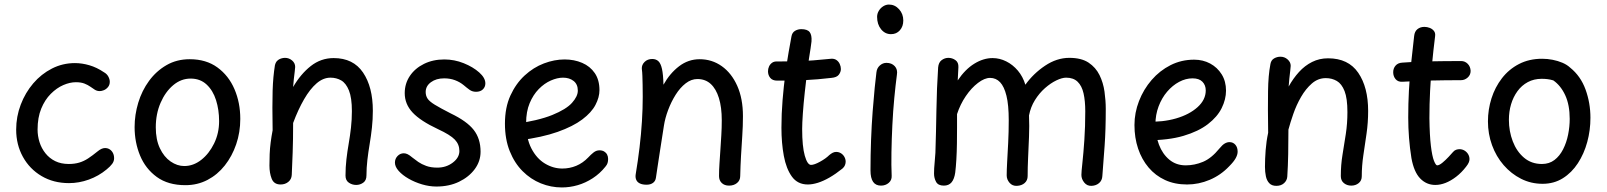

<svg xmlns="http://www.w3.org/2000/svg" viewBox="-20 -804 7055 843"><path d="M436 -487Q449 -480 455.5 -468Q462 -456 462 -445Q462 -431 454 -421.5Q446 -412 436 -408Q426 -404 418 -404Q406 -404 396.5 -410Q387 -416 376.5 -423.5Q366 -431 351 -437Q336 -443 313 -443Q287 -443 258 -430.5Q229 -418 203 -392Q177 -366 161 -327Q145 -288 145 -235Q145 -207 153.5 -180Q162 -153 179.5 -131Q197 -109 222.5 -96.5Q248 -84 282 -84Q307 -84 327.5 -90Q348 -96 367 -108.5Q386 -121 408 -139Q426 -154 441 -154Q453 -154 462 -148Q471 -142 476 -132Q481 -122 481 -109Q481 -96 472.5 -84.5Q464 -73 448 -60Q413 -31 370 -15.5Q327 0 283 0Q215 0 162.5 -31Q110 -62 80.5 -115.5Q51 -169 51 -235Q51 -292 71 -344.5Q91 -397 126 -438Q161 -479 208 -503Q255 -527 309 -527Q340 -527 372.5 -517.5Q405 -508 436 -487Z M571 -246Q571 -300 587 -353Q603 -406 634.5 -449Q666 -492 711 -518Q756 -544 813 -544Q885 -544 934.5 -508Q984 -472 1009.5 -412.5Q1035 -353 1035 -282Q1035 -223 1017 -170.5Q999 -118 967 -77.5Q935 -37 891 -14Q847 9 794 9Q718 9 668.5 -27Q619 -63 595 -121Q571 -179 571 -246ZM664 -245Q664 -191 682 -153Q700 -115 729 -95Q758 -75 789 -75Q829 -75 863.5 -102Q898 -129 920 -174Q942 -219 942 -272Q942 -322 928.5 -364.5Q915 -407 887 -433Q859 -459 817 -459Q775 -459 740.5 -430Q706 -401 685 -352.5Q664 -304 664 -245Z M1187 -517Q1190 -530 1197 -537Q1204 -544 1213.5 -547Q1223 -550 1231 -550Q1249 -550 1262.5 -538.5Q1276 -527 1276 -510Q1276 -505 1274 -489.5Q1272 -474 1270 -456Q1268 -438 1267 -422Q1300 -479 1344.5 -514Q1389 -549 1445 -549Q1531 -549 1574 -485.5Q1617 -422 1617 -318Q1617 -280 1613 -243.5Q1609 -207 1603 -171.5Q1597 -136 1593 -101.5Q1589 -67 1589 -34Q1589 -12 1575 -2Q1561 8 1544 8Q1526 8 1511.5 -2Q1497 -12 1497 -33Q1497 -70 1501 -104.5Q1505 -139 1511 -173.5Q1517 -208 1521 -243.5Q1525 -279 1525 -316Q1525 -375 1512 -407Q1499 -439 1478 -451Q1457 -463 1431 -463Q1399 -463 1370 -438Q1341 -413 1315 -368Q1289 -323 1267 -264Q1267 -189 1265 -134.5Q1263 -80 1261 -36Q1260 -17 1246 -5.5Q1232 6 1212 6Q1183 6 1173 -19Q1163 -44 1163 -77Q1163 -102 1164 -127.5Q1165 -153 1168.5 -179.5Q1172 -206 1177 -232Q1176 -289 1176 -331Q1176 -373 1177 -405.5Q1178 -438 1180.5 -465Q1183 -492 1187 -517Z M2111 -438Q2111 -422 2100 -411.5Q2089 -401 2070 -401Q2054 -401 2042 -409.5Q2030 -418 2016 -430Q1999 -444 1977.5 -452Q1956 -460 1930 -460Q1895 -460 1872 -443Q1849 -426 1849 -400Q1849 -384 1857 -371.5Q1865 -359 1888.5 -344.5Q1912 -330 1959 -306Q2030 -272 2060 -233.5Q2090 -195 2090 -138Q2090 -96 2064.5 -61.5Q2039 -27 1995.5 -6Q1952 15 1896 15Q1865 15 1833 5.5Q1801 -4 1774 -19.5Q1747 -35 1730.5 -53.5Q1714 -72 1714 -90Q1714 -107 1725.5 -119Q1737 -131 1753 -131Q1761 -131 1769.5 -127Q1778 -123 1791 -112Q1802 -103 1816.5 -93Q1831 -83 1851.5 -75.5Q1872 -68 1900 -68Q1939 -68 1968 -90Q1997 -112 1997 -141Q1997 -170 1977 -191Q1957 -212 1903 -237Q1826 -273 1791.5 -310Q1757 -347 1757 -395Q1757 -437 1779.5 -470.5Q1802 -504 1841.5 -523.5Q1881 -543 1931 -543Q1975 -543 2016 -526.5Q2057 -510 2084 -486Q2111 -462 2111 -438Z M2261 -188 2235 -259Q2343 -274 2404.5 -299Q2466 -324 2491.5 -352.5Q2517 -381 2517 -406Q2517 -434 2498.5 -448.5Q2480 -463 2452 -463Q2427 -463 2398.5 -450.5Q2370 -438 2345.5 -413Q2321 -388 2305.5 -351Q2290 -314 2290 -264Q2290 -197 2313 -152.5Q2336 -108 2372.5 -86Q2409 -64 2449 -64Q2481 -64 2510 -76Q2539 -88 2563 -113Q2574 -125 2586 -134.5Q2598 -144 2612 -144Q2624 -144 2632.5 -139Q2641 -134 2645.5 -125.5Q2650 -117 2650 -106Q2650 -96 2647.5 -88Q2645 -80 2638 -72Q2614 -42 2582.5 -21.5Q2551 -1 2516.5 9Q2482 19 2447 19Q2399 19 2354.5 1Q2310 -17 2274.5 -52.5Q2239 -88 2218 -140.5Q2197 -193 2197 -261Q2197 -332 2221 -384.5Q2245 -437 2283.5 -472.5Q2322 -508 2368 -525.5Q2414 -543 2459 -543Q2501 -543 2536 -528Q2571 -513 2591.5 -483Q2612 -453 2612 -408Q2612 -377 2594.5 -343.5Q2577 -310 2536.5 -279.5Q2496 -249 2428.5 -225Q2361 -201 2261 -188Z M2798 -502Q2797 -519 2810 -532Q2823 -545 2844 -545Q2860 -545 2870.5 -535.5Q2881 -526 2886.5 -501.5Q2892 -477 2893 -432Q2921 -482 2961.5 -513Q3002 -544 3052 -544Q3106 -544 3149 -513.5Q3192 -483 3217 -427Q3242 -371 3242 -294Q3242 -251 3239 -207Q3236 -163 3233.5 -119Q3231 -75 3230 -31Q3230 -12 3216 -0.5Q3202 11 3181 11Q3161 11 3149 -0.5Q3137 -12 3137 -31Q3137 -58 3139 -87Q3141 -116 3143 -147Q3145 -178 3147 -210Q3149 -242 3149 -276Q3149 -333 3136.5 -373.5Q3124 -414 3100.5 -435.5Q3077 -457 3042 -457Q3015 -457 2990.5 -438Q2966 -419 2946.5 -388Q2927 -357 2913.5 -321Q2900 -285 2895 -252Q2885 -187 2878 -143Q2871 -99 2867 -71Q2863 -43 2860 -24Q2858 -9 2847 -1Q2836 7 2819 7Q2801 7 2789.5 1.5Q2778 -4 2773.5 -14.5Q2769 -25 2771 -38Q2781 -98 2788 -156.5Q2795 -215 2798.5 -271.5Q2802 -328 2802 -379Q2802 -410 2801.5 -431.5Q2801 -453 2800.5 -470Q2800 -487 2798 -502Z M3392 -450Q3372 -450 3362 -462Q3352 -474 3352 -491Q3352 -502 3356.5 -512Q3361 -522 3370 -528.5Q3379 -535 3393 -534Q3432 -534 3472 -535Q3512 -536 3551.5 -539Q3591 -542 3629 -546Q3643 -547 3652.5 -540.5Q3662 -534 3667 -523Q3672 -512 3672 -501Q3672 -488 3663 -476Q3654 -464 3630 -462Q3572 -455 3511.5 -452Q3451 -449 3392 -450ZM3455 -644Q3458 -661 3470.5 -668.5Q3483 -676 3498 -676Q3525 -676 3535 -663Q3545 -650 3543 -622Q3542 -611 3539 -592Q3536 -573 3532 -547.5Q3528 -522 3524 -490Q3519 -449 3513.5 -399Q3508 -349 3505 -305.5Q3502 -262 3502 -238Q3502 -161 3513.5 -120.5Q3525 -80 3541 -80Q3555 -80 3580.5 -94Q3606 -108 3621 -123Q3628 -129 3635.5 -133Q3643 -137 3651 -137Q3663 -137 3672.5 -131Q3682 -125 3687.5 -115Q3693 -105 3693 -94Q3693 -87 3690 -79Q3687 -71 3679 -64Q3649 -40 3622 -24.5Q3595 -9 3571 -1.5Q3547 6 3527 6Q3482 6 3457 -28.5Q3432 -63 3421.5 -119.5Q3411 -176 3411 -243Q3411 -305 3416 -365Q3421 -425 3428 -478.5Q3435 -532 3442.5 -574.5Q3450 -617 3455 -644Z M3828 -486Q3830 -505 3843 -516.5Q3856 -528 3872 -528Q3895 -528 3908.5 -513.5Q3922 -499 3918 -476Q3912 -431 3906.5 -373.5Q3901 -316 3898 -254.5Q3895 -193 3894 -135Q3893 -77 3895 -32Q3896 -13 3882 -1Q3868 11 3848 11Q3825 11 3813.5 -5.5Q3802 -22 3802 -56Q3802 -123 3804.5 -189.5Q3807 -256 3811.5 -315Q3816 -374 3820.5 -418.5Q3825 -463 3828 -486ZM3831 -730Q3831 -744 3838.5 -756.5Q3846 -769 3858 -776.5Q3870 -784 3883 -784Q3909 -784 3927.5 -763.5Q3946 -743 3946 -714Q3946 -688 3931 -671Q3916 -654 3892 -654Q3866 -654 3848.5 -675.5Q3831 -697 3831 -730Z M4099 -508Q4101 -530 4114.5 -540Q4128 -550 4144 -550Q4161 -550 4175 -540Q4189 -530 4188 -509L4185 -451Q4218 -500 4258 -524.5Q4298 -549 4338 -549Q4369 -549 4398 -534.5Q4427 -520 4449 -494Q4471 -468 4482 -432Q4517 -481 4568.5 -515.5Q4620 -550 4675 -550Q4728 -550 4759.5 -529Q4791 -508 4807.5 -474.5Q4824 -441 4829.5 -401.5Q4835 -362 4835 -326Q4835 -234 4830 -164.5Q4825 -95 4820 -31Q4819 -12 4806 -0.5Q4793 11 4773 12Q4753 13 4740.5 -2.5Q4728 -18 4728 -36Q4728 -49 4732.5 -90Q4737 -131 4741 -189.5Q4745 -248 4745 -315Q4745 -361 4737.5 -394Q4730 -427 4711.5 -445Q4693 -463 4661 -463Q4643 -463 4618 -451Q4593 -439 4568 -417Q4543 -395 4524 -364.5Q4505 -334 4498 -297Q4500 -251 4498 -203.5Q4496 -156 4494 -111.5Q4492 -67 4492 -31Q4492 -12 4479 -0.5Q4466 11 4445 12Q4425 13 4412.5 -1.5Q4400 -16 4400 -34Q4400 -56 4402 -92.5Q4404 -129 4406.5 -176.5Q4409 -224 4409 -276Q4409 -343 4399 -383.5Q4389 -424 4371 -443Q4353 -462 4327 -462Q4303 -462 4274 -440Q4245 -418 4220.5 -382Q4196 -346 4182 -303Q4182 -279 4182 -245Q4182 -211 4181.5 -174Q4181 -137 4179 -103.5Q4177 -70 4174 -46Q4170 -18 4158 -3.5Q4146 11 4124 11Q4099 11 4090 -5.5Q4081 -22 4081 -42Q4081 -65 4083.5 -88.5Q4086 -112 4087 -133Q4090 -226 4091.5 -321.5Q4093 -417 4099 -508Z M5192 6Q5138 6 5095.5 -13.5Q5053 -33 5023 -68.5Q4993 -104 4977 -151.5Q4961 -199 4961 -255Q4961 -309 4981 -360.5Q5001 -412 5036.5 -453Q5072 -494 5119.5 -518Q5167 -542 5223 -542Q5262 -542 5293.5 -525Q5325 -508 5344 -477.5Q5363 -447 5363 -406Q5363 -368 5344 -329.5Q5325 -291 5283.5 -259Q5242 -227 5176 -207.5Q5110 -188 5015 -188V-270Q5085 -267 5143.5 -284Q5202 -301 5238 -333.5Q5274 -366 5274 -407Q5274 -430 5259.5 -445Q5245 -460 5216 -460Q5186 -460 5157 -444.5Q5128 -429 5104.5 -401.5Q5081 -374 5067 -337Q5053 -300 5053 -258Q5053 -210 5068.5 -169Q5084 -128 5114 -103Q5144 -78 5186 -78Q5225 -78 5262 -93.5Q5299 -109 5334 -152Q5347 -168 5357.5 -174Q5368 -180 5378 -180Q5394 -180 5404 -168.5Q5414 -157 5414 -138Q5414 -125 5405.5 -109.5Q5397 -94 5377 -74Q5340 -35 5291.5 -14.5Q5243 6 5192 6Z M5558 -523Q5561 -540 5574 -547.5Q5587 -555 5602 -555Q5620 -555 5633.5 -543Q5647 -531 5647 -515Q5647 -510 5645 -494Q5643 -478 5641 -459Q5639 -440 5638 -424Q5658 -460 5683.5 -488Q5709 -516 5741 -532Q5773 -548 5811 -548Q5900 -548 5943.5 -484.5Q5987 -421 5987 -317Q5987 -266 5980 -217.5Q5973 -169 5966 -122.5Q5959 -76 5959 -30Q5959 -11 5945.5 0Q5932 11 5913 11Q5894 11 5880.5 0Q5867 -11 5867 -31Q5867 -80 5874.5 -125Q5882 -170 5889 -216Q5896 -262 5896 -312Q5896 -372 5883.5 -404Q5871 -436 5849.5 -448.5Q5828 -461 5801 -461Q5767 -461 5740 -437.5Q5713 -414 5692.5 -378.5Q5672 -343 5658.5 -304Q5645 -265 5637 -235Q5637 -180 5636 -127.5Q5635 -75 5632 -29Q5631 -12 5618 0Q5605 12 5584 12Q5564 12 5553 0.5Q5542 -11 5538 -30Q5534 -49 5534 -71Q5534 -106 5537 -145Q5540 -184 5548 -221Q5547 -278 5547 -323Q5547 -368 5547.5 -403.5Q5548 -439 5550.5 -468Q5553 -497 5558 -523Z M6189 -646Q6191 -666 6203.5 -676Q6216 -686 6234 -686Q6246 -686 6257.5 -681.5Q6269 -677 6276 -668Q6283 -659 6281 -645Q6273 -581 6267.5 -522Q6262 -463 6259 -405Q6256 -347 6256 -285Q6257 -209 6262.5 -163.5Q6268 -118 6276 -98Q6284 -78 6290 -78Q6299 -78 6313 -89.5Q6327 -101 6340.5 -115.5Q6354 -130 6360 -137Q6366 -144 6373.5 -146.5Q6381 -149 6388 -149Q6400 -149 6410 -143Q6420 -137 6426 -127Q6432 -117 6432 -105Q6432 -98 6428.5 -90Q6425 -82 6417 -72Q6397 -46 6373.5 -28Q6350 -10 6327 -1Q6304 8 6282 8Q6243 8 6215.5 -20.5Q6188 -49 6177 -110Q6170 -154 6166.5 -198.5Q6163 -243 6163 -288Q6163 -349 6166 -405Q6169 -461 6175 -519.5Q6181 -578 6189 -646ZM6137 -445Q6118 -444 6107.5 -456.5Q6097 -469 6097 -487Q6097 -504 6107.5 -516Q6118 -528 6137 -529Q6163 -531 6191.5 -532.5Q6220 -534 6251 -534.5Q6282 -535 6318 -535.5Q6354 -536 6395 -536Q6412 -536 6424 -524Q6436 -512 6437 -493Q6437 -475 6424 -463.5Q6411 -452 6395 -452Q6353 -452 6323 -451.5Q6293 -451 6266 -450.5Q6239 -450 6209 -448.5Q6179 -447 6137 -445Z M6751 -546Q6774 -546 6797 -541.5Q6820 -537 6840 -528.5Q6860 -520 6874 -507Q6920 -470 6941.5 -411Q6963 -352 6963 -287Q6963 -232 6949 -180.5Q6935 -129 6908 -87.5Q6881 -46 6842 -21.5Q6803 3 6753 3Q6702 3 6658.5 -19Q6615 -41 6582 -79Q6549 -117 6531 -166.5Q6513 -216 6513 -271Q6513 -323 6528.5 -372Q6544 -421 6574.5 -460.5Q6605 -500 6649.5 -523Q6694 -546 6751 -546ZM6605 -278Q6605 -228 6622 -183.5Q6639 -139 6671.5 -111.5Q6704 -84 6750 -84Q6782 -84 6805 -101.5Q6828 -119 6843 -148.5Q6858 -178 6865 -213Q6872 -248 6872 -282Q6872 -343 6852.5 -385.5Q6833 -428 6800 -451Q6787 -455 6774.5 -456.5Q6762 -458 6749 -458Q6715 -458 6688 -443.5Q6661 -429 6642.5 -403.5Q6624 -378 6614.5 -346Q6605 -314 6605 -278Z"/></svg>

Font: Playpen Sans Arabic
Style: Regular
Weight: 400
Designer: Azza Alameddine, Laura Meseguer, Veronika Burian, José Scaglione
Foundry: TypeTogether
Version: Version 2.000